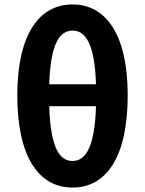

<svg xmlns="http://www.w3.org/2000/svg" viewBox="-20 -832 655 866"><path d="M307 14C458 14 556 -121 556 -402C556 -676 458 -812 307 -812C157 -812 58 -677 58 -402C58 -121 157 14 307 14ZM307 -694C363 -694 407 -641 413 -452H202C208 -641 252 -694 307 -694ZM307 -106C251 -106 208 -160 202 -353H413C407 -160 363 -106 307 -106Z"/></svg>

Font: Source Han Sans JP
Style: Bold
Weight: 700
Designer: Ryoko NISHIZUKA 西塚涼子 (kana, bopomofo & ideographs); Paul D. Hunt (Latin, Greek & Cyrillic); Sandoll Communications 산돌커뮤니
Foundry: Adobe
Version: Version 2.002;hotconv 1.0.116;makeotfexe 2.5.65601